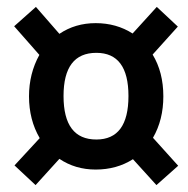

<svg xmlns="http://www.w3.org/2000/svg" viewBox="-20 -620 544 556"><path d="M433 -84 365 -159Q318 -129 257 -129Q198 -129 152 -160L83 -84L22 -141L95 -220Q64 -273 64 -341Q64 -407 94 -461L21 -544L84 -600L152 -522Q198 -553 257 -553Q317 -553 364 -523L434 -600L495 -543L422 -462Q453 -411 453 -341Q453 -273 423 -221L496 -140ZM352 -342Q352 -467 259 -467Q164 -467 164 -342Q164 -216 259 -216Q352 -216 352 -342Z"/></svg>

Font: Fira Sans Condensed Medium
Style: Italic
Weight: 500
Width: 3
Italic angle: -8°
Designer: bBox Type GmbH & Carrois Corporate GbR & Edenspiekermann AG
Foundry: bBox Type GmbH & Carrois Corporate GbR & Edenspiekermann AG
Version: Version 4.301